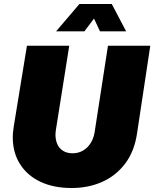

<svg xmlns="http://www.w3.org/2000/svg" viewBox="-20 -929 773 962"><path d="M339 13Q249 13 183 -18Q117 -49 80.5 -106.5Q44 -164 44 -241Q44 -255 45.5 -268.5Q47 -282 49 -296L115 -700H327L260 -278Q259 -271 258.5 -265Q258 -259 258 -253Q258 -227 267.5 -206Q277 -185 296.5 -173Q316 -161 344 -161Q372 -161 395 -174Q418 -187 433.5 -211Q449 -235 454 -266L521 -700H733L667 -263Q654 -172 608 -110.5Q562 -49 492.5 -18Q423 13 339 13ZM261 -772 378 -909H540L612 -772H481L451 -836L403 -772Z"/></svg>

Font: MuseoModerno Black
Style: Italic
Weight: 900
Italic angle: -9°
Designer: Pablo Cosgaya, Héctor Gatti, Marcela Romero, and the Authors of The MuseoModerno Project.
Foundry: Omnibus-Type Team
Version: Version 1.003